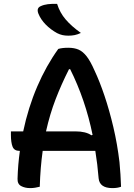

<svg xmlns="http://www.w3.org/2000/svg" viewBox="-20 -955 690 985"><path d="M184 3Q172 6 160 8Q148 10 135 10Q108 10 88.5 -0.5Q69 -11 70 -38Q72 -110 82 -181H80Q53 -181 44.5 -202.5Q36 -224 36 -263V-281H99Q125 -404 171 -511Q217 -618 279 -704Q299 -710 330 -710Q361 -710 383 -700.5Q405 -691 424.5 -666Q444 -641 465 -593Q491 -538 516 -464Q541 -390 561.5 -303Q582 -216 593 -123Q596 -92 598 -59.5Q600 -27 601 3Q583 10 557 10Q491 10 486 -40Q480 -114 469 -181H199Q187 -96 184 3ZM367 -281Q420 -281 449 -261L455 -263Q418 -444 340 -600H334Q295 -523 265.5 -446.5Q236 -370 216 -281ZM273 -935Q287 -890 317 -855Q347 -820 395 -786Q378 -778 363 -775Q348 -772 331 -772Q314 -772 300.5 -775Q287 -778 273 -785Q240 -803 214.5 -829Q189 -855 177 -885Q166 -913 188 -923Q205 -931 225.5 -933.5Q246 -936 273 -935Z"/></svg>

Font: Recursive Sn Csl St Med
Style: Regular
Weight: 500
Version: Version 1.079;hotconv 1.0.112;makeotfexe 2.5.65598; ttfautoh